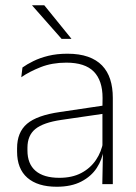

<svg xmlns="http://www.w3.org/2000/svg" viewBox="-20 -701 518 731"><path d="M369.5 0 372 -125 370 -131.5V-290L370.5 -328Q370.5 -394.5 337 -428.5Q303.5 -462.5 232.5 -462.5Q178.5 -462.5 135.2 -445.5Q92 -428.5 61 -407L65.5 -444Q82 -456 106.8 -468.2Q131.5 -480.5 164 -488.5Q196.5 -496.5 237 -496.5Q282 -496.5 314.8 -485Q347.5 -473.5 368.5 -451.8Q389.5 -430 399.5 -399Q409.5 -368 409.5 -328.5V0ZM196 10Q123.5 10 84.2 -24.2Q45 -58.5 45 -124V-136.5Q45 -197.5 83 -229.8Q121 -262 208 -274.5L379.5 -300L381.5 -269L213.5 -244.5Q145 -234.5 114.8 -210Q84.5 -185.5 84.5 -138.5V-128Q84.5 -77 115.5 -50.5Q146.5 -24 206 -24Q254.5 -24 289.2 -42.2Q324 -60.5 345.2 -91.8Q366.5 -123 373 -162L383.5 -131H374.5Q369.5 -94 348.5 -61.8Q327.5 -29.5 289.5 -9.8Q251.5 10 196 10ZM148.5 -681 251.5 -554V-553H214.5L102.5 -680V-681Z"/></svg>

Font: Anek Odia Medium ExtraLight
Style: Regular
Weight: 250
Version: Version 1.003